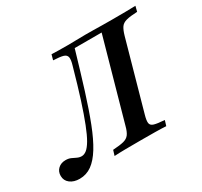

<svg xmlns="http://www.w3.org/2000/svg" viewBox="-182 -738 965 916"><g transform="rotate(-30 300.5 -280.0)"><path d="M15.3 11.3Q-16.9 11.3 -37.1 -4.4Q-57.3 -20.2 -57.3 -46Q-57.3 -70.2 -41.1 -85.1Q-25 -100 0 -100Q16.9 -100 29 -94.4Q41.1 -88.7 52.8 -83.1Q64.5 -77.4 77.4 -77.4Q91.1 -77.4 104.8 -88.3Q118.5 -99.2 133.9 -125.4Q149.2 -151.6 166.9 -196.8Q184.7 -241.9 206.5 -309.7Q228.2 -377.4 254.8 -472.6Q263.7 -501.6 260.9 -516.1Q258.1 -530.6 240.7 -535.5Q223.4 -540.3 187.1 -541.9L195.2 -571Q209.7 -570.2 233.9 -569.8Q258.1 -569.4 284.7 -569.4Q308.9 -569.4 331.5 -570.2Q354 -571 383.9 -571Q405.6 -571 427 -570.6Q448.4 -570.2 472.2 -569.8Q496 -569.4 524.2 -569.4Q569.4 -569.4 604 -569.8Q638.7 -570.2 657.3 -571L650 -541.9Q610.5 -540.3 589.5 -534.7Q568.5 -529 558.9 -514.9Q549.2 -500.8 541.1 -472.6L436.3 -98.4Q428.2 -70.2 430.2 -56Q432.3 -41.9 450 -36.7Q467.7 -31.5 506.5 -29L497.6 0Q474.2 -1.6 437.5 -2Q400.8 -2.4 357.3 -2.4Q311.3 -2.4 274.6 -2Q237.9 -1.6 212.9 0L221.8 -29Q261.3 -31.5 281.5 -36.7Q301.6 -41.9 312.1 -56Q322.6 -70.2 329.8 -98.4L454 -541.1H305.6Q272.6 -428.2 244.8 -339.1Q216.9 -250 191.1 -183.9Q165.3 -117.7 138.7 -74.6Q112.1 -31.5 82.3 -10.1Q52.4 11.3 15.3 11.3Z"/></g></svg>

Font: Playfair 5pt SemiExpanded Light SemiBold
Style: Italic
Weight: 600
Italic angle: -15.6°
Version: Version 2.001;gftools[0.9.30]